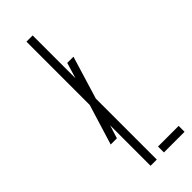

<svg xmlns="http://www.w3.org/2000/svg" viewBox="-259 -838 875 875"><g transform="rotate(-45 179.0 -400.0)"><path d="M70 -197 133 -402 161 -494 193 -600H233L164 -373L137 -283L110 -197ZM130 0V-800H170V0ZM216 0V-38H349V0Z"/></g></svg>

Font: Big Shoulders Stencil Text Thin Thin
Style: Regular
Weight: 250
Version: Version 2.001